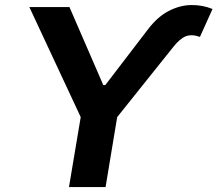

<svg xmlns="http://www.w3.org/2000/svg" viewBox="-20 -756 879 776"><path d="M389.6 -395.5 392.6 -412.1H409.7L407.2 -395.5ZM98.6 -727.5H260.7L400.4 -405.3L577.1 -636.2Q616.2 -688 661.4 -711.4Q706.5 -734.9 752.2 -735.6Q797.9 -736.3 838.9 -719.7L788.1 -606.9Q754.9 -618.7 731 -609.4Q707 -600.1 679.7 -565.4L453.6 -282.7L406.7 0H258.8L306.2 -282.7Z"/></svg>

Font: Inter 20pt
Style: Bold Italic
Weight: 700
Italic angle: -9.3988°
Version: Version 4.001;git-66647c0bb